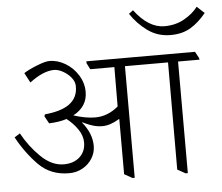

<svg xmlns="http://www.w3.org/2000/svg" viewBox="-59 -952 1193 1030"><g transform="rotate(-5 538.0 -437.0)"><path d="M2 0ZM1027 -590H911V11H899L856 -13L857 -590H625V11H613L570 -13V-310H568Q518 -280 478 -280Q451 -280 428 -287Q405 -294 390.5 -301Q376 -308 371 -310L369 -309Q421 -246 421 -179Q421 -143 402 -112Q383 -81 350 -62.5Q317 -44 277 -44Q178 -44 114 -108.5Q50 -173 2 -261L32 -280Q71 -208 129.5 -151Q188 -94 253 -94Q306 -94 338.5 -123.5Q371 -153 371 -202Q371 -238 347 -273Q323 -308 288 -335Q248 -322 193 -320L171 -360L175 -370Q260 -378 304 -408Q356 -444 353 -510Q352 -532 334.5 -553.5Q317 -575 291.5 -589Q266 -603 244 -603Q186 -603 112 -547L84 -600Q110 -617 155.5 -635Q201 -653 223 -653Q268 -653 309.5 -628Q351 -603 377 -561Q403 -519 403 -471Q403 -392 326 -351Q391 -330 443 -330Q510 -330 567 -378L568 -590H438L421 -624V-634H1006L1024 -601ZM884 -735Q814 -735 760 -774.5Q706 -814 671 -868L694 -885Q770 -785 855 -785Q915 -785 962 -811.5Q1009 -838 1036 -874L1076 -837Q1036 -788 991.5 -761.5Q947 -735 884 -735Z"/></g></svg>

Font: Martel UltraLight
Style: Regular
Weight: 250
Designer: Dan Reynolds
Foundry: Dan Reynolds
Version: Version 1.001; ttfautohint (v1.1) -l 5 -r 5 -G 72 -x 0 -D la